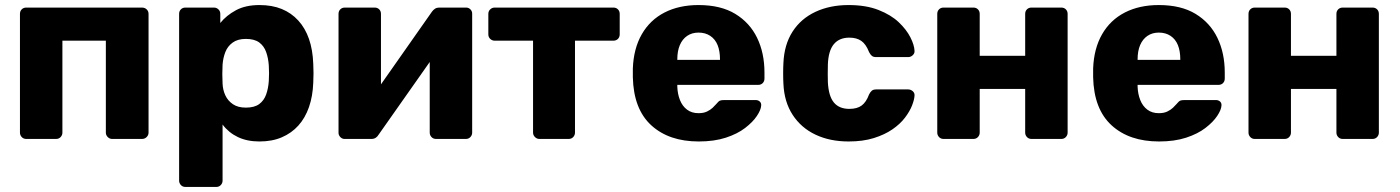

<svg xmlns="http://www.w3.org/2000/svg" viewBox="-20 -550 5541 760"><path d="M84 0Q73 0 66 -7.5Q59 -15 59 -25V-495Q59 -506 66 -513Q73 -520 84 -520H542Q553 -520 560.5 -513Q568 -506 568 -495V-25Q568 -15 560.5 -7.5Q553 0 542 0H424Q414 0 406.5 -7.5Q399 -15 399 -25V-389H227V-25Q227 -15 220 -7.5Q213 0 202 0Z M714 190Q703 190 696 182.5Q689 175 689 165V-495Q689 -506 696 -513Q703 -520 714 -520H827Q837 -520 844.5 -513Q852 -506 852 -495V-459Q876 -489 914 -509.5Q952 -530 1007 -530Q1057 -530 1095 -514.5Q1133 -499 1160.5 -469Q1188 -439 1203 -396Q1218 -353 1220 -297Q1221 -277 1221 -260Q1221 -243 1220 -223Q1218 -169 1203 -126Q1188 -83 1161 -53Q1134 -23 1095.5 -6.5Q1057 10 1007 10Q958 10 921.5 -7.5Q885 -25 861 -57V165Q861 175 854 182.5Q847 190 836 190ZM953 -124Q987 -124 1006 -138Q1025 -152 1033.5 -176Q1042 -200 1044 -229Q1046 -260 1044 -291Q1042 -320 1033.5 -344Q1025 -368 1006 -382Q987 -396 953 -396Q921 -396 901 -381.5Q881 -367 872 -344Q863 -321 861 -294Q860 -275 860 -257Q860 -239 861 -219Q862 -194 872 -172.5Q882 -151 902 -137.5Q922 -124 953 -124Z M1344 0Q1334 0 1327 -7.5Q1320 -15 1320 -24V-495Q1320 -506 1327 -513Q1334 -520 1345 -520H1463Q1474 -520 1481 -513Q1488 -506 1488 -495V-130L1443 -152L1690 -504Q1695 -511 1702 -515.5Q1709 -520 1718 -520H1825Q1835 -520 1842 -513Q1849 -506 1849 -496V-25Q1849 -15 1842 -7.5Q1835 0 1824 0H1706Q1695 0 1688 -7.5Q1681 -15 1681 -25V-379L1727 -370L1478 -16Q1474 -9 1467 -4.5Q1460 0 1450 0Z M2115 0Q2105 0 2097.5 -7.5Q2090 -15 2090 -25V-389H1938Q1928 -389 1920.5 -396Q1913 -403 1913 -414V-495Q1913 -506 1920.5 -513Q1928 -520 1938 -520H2408Q2419 -520 2426 -513Q2433 -506 2433 -495V-414Q2433 -403 2426 -396Q2419 -389 2408 -389H2256V-25Q2256 -15 2249 -7.5Q2242 0 2231 0Z M2746 10Q2628 10 2558 -54Q2488 -118 2485 -244Q2485 -251 2485 -262Q2485 -273 2485 -279Q2488 -358 2520.5 -414.5Q2553 -471 2610.5 -500.5Q2668 -530 2745 -530Q2833 -530 2890.5 -495Q2948 -460 2977 -400Q3006 -340 3006 -263V-239Q3006 -228 2999 -221Q2992 -214 2981 -214H2661Q2661 -213 2661 -211Q2661 -209 2661 -207Q2662 -178 2671.5 -154Q2681 -130 2699.5 -116Q2718 -102 2745 -102Q2765 -102 2778.5 -108.5Q2792 -115 2801 -123.5Q2810 -132 2815 -138Q2824 -149 2829.5 -151.5Q2835 -154 2847 -154H2971Q2981 -154 2987.5 -148Q2994 -142 2993 -132Q2992 -115 2976 -91Q2960 -67 2929.5 -43.5Q2899 -20 2853 -5Q2807 10 2746 10ZM2661 -313H2830V-315Q2830 -348 2820.5 -371.5Q2811 -395 2791.5 -408Q2772 -421 2745 -421Q2719 -421 2700 -408Q2681 -395 2671 -371.5Q2661 -348 2661 -315Z M3339 10Q3265 10 3208 -17Q3151 -44 3117.5 -95.5Q3084 -147 3081 -219Q3080 -235 3080 -259.5Q3080 -284 3081 -300Q3084 -373 3117 -424.5Q3150 -476 3207.5 -503Q3265 -530 3339 -530Q3408 -530 3457.5 -510.5Q3507 -491 3537.5 -462Q3568 -433 3583.5 -402.5Q3599 -372 3600 -349Q3601 -339 3593 -331.5Q3585 -324 3575 -324H3448Q3437 -324 3431 -329Q3425 -334 3420 -344Q3408 -375 3389.5 -388Q3371 -401 3342 -401Q3302 -401 3280.5 -375Q3259 -349 3257 -295Q3256 -255 3257 -224Q3260 -169 3281 -144Q3302 -119 3342 -119Q3373 -119 3391 -132.5Q3409 -146 3420 -176Q3425 -186 3431 -191Q3437 -196 3448 -196H3575Q3585 -196 3593 -189Q3601 -182 3600 -171Q3599 -155 3590 -132Q3581 -109 3562 -84Q3543 -59 3512.5 -38Q3482 -17 3439 -3.5Q3396 10 3339 10Z M3715 0Q3704 0 3697 -7.5Q3690 -15 3690 -25V-495Q3690 -506 3697 -513Q3704 -520 3715 -520H3833Q3844 -520 3851 -513Q3858 -506 3858 -495V-329H4038V-495Q4038 -506 4045 -513Q4052 -520 4063 -520H4181Q4192 -520 4199 -513Q4206 -506 4206 -495V-25Q4206 -15 4199 -7.5Q4192 0 4181 0H4063Q4052 0 4045 -7.5Q4038 -15 4038 -25V-198H3858V-25Q3858 -15 3851 -7.5Q3844 0 3833 0Z M4568 10Q4450 10 4380 -54Q4310 -118 4307 -244Q4307 -251 4307 -262Q4307 -273 4307 -279Q4310 -358 4342.5 -414.5Q4375 -471 4432.5 -500.5Q4490 -530 4567 -530Q4655 -530 4712.5 -495Q4770 -460 4799 -400Q4828 -340 4828 -263V-239Q4828 -228 4821 -221Q4814 -214 4803 -214H4483Q4483 -213 4483 -211Q4483 -209 4483 -207Q4484 -178 4493.5 -154Q4503 -130 4521.5 -116Q4540 -102 4567 -102Q4587 -102 4600.5 -108.5Q4614 -115 4623 -123.5Q4632 -132 4637 -138Q4646 -149 4651.5 -151.5Q4657 -154 4669 -154H4793Q4803 -154 4809.5 -148Q4816 -142 4815 -132Q4814 -115 4798 -91Q4782 -67 4751.5 -43.5Q4721 -20 4675 -5Q4629 10 4568 10ZM4483 -313H4652V-315Q4652 -348 4642.5 -371.5Q4633 -395 4613.5 -408Q4594 -421 4567 -421Q4541 -421 4522 -408Q4503 -395 4493 -371.5Q4483 -348 4483 -315Z M4947 0Q4936 0 4929 -7.5Q4922 -15 4922 -25V-495Q4922 -506 4929 -513Q4936 -520 4947 -520H5065Q5076 -520 5083 -513Q5090 -506 5090 -495V-329H5270V-495Q5270 -506 5277 -513Q5284 -520 5295 -520H5413Q5424 -520 5431 -513Q5438 -506 5438 -495V-25Q5438 -15 5431 -7.5Q5424 0 5413 0H5295Q5284 0 5277 -7.5Q5270 -15 5270 -25V-198H5090V-25Q5090 -15 5083 -7.5Q5076 0 5065 0Z"/></svg>

Font: Rubik
Style: Bold
Weight: 700
Designer: Hubert and Fischer
Foundry: Hubert and Fischer
Version: Version 2.300;gftools[0.9.30]